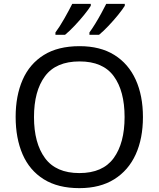

<svg xmlns="http://www.w3.org/2000/svg" viewBox="-20 -964 821 994"><path d="M720 -358Q720 -247 682.5 -164.5Q645 -82 571.5 -36Q498 10 391 10Q280 10 206.5 -36Q133 -82 97 -165Q61 -248 61 -359Q61 -468 97 -550.5Q133 -633 206.5 -679Q280 -725 392 -725Q499 -725 572 -679.5Q645 -634 682.5 -551.5Q720 -469 720 -358ZM156 -358Q156 -223 213 -145.5Q270 -68 391 -68Q512 -68 568.5 -145.5Q625 -223 625 -358Q625 -493 569 -569.5Q513 -646 392 -646Q270 -646 213 -569.5Q156 -493 156 -358ZM626 -944V-934Q615 -916 592 -887.5Q569 -859 542 -830.5Q515 -802 493 -784H443V-796Q457 -815 473 -841Q489 -867 504 -894.5Q519 -922 530 -944ZM450 -944V-934Q439 -916 416 -887.5Q393 -859 366 -830.5Q339 -802 317 -784H267V-796Q288 -824 312.5 -867Q337 -910 354 -944Z"/></svg>

Font: Apis
Style: Regular
Weight: 400
Designer: Monotype Design Team
Foundry: Monotype Imaging Inc.
Version: Version 2.000; build 0001